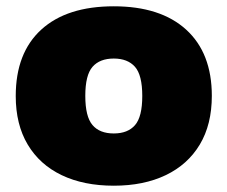

<svg xmlns="http://www.w3.org/2000/svg" viewBox="-20 -579 722 610"><path d="M341.5 11Q246 11 176 -22.5Q106 -56 68 -119.8Q30 -183.5 30 -274Q30 -411 111.2 -485Q192.5 -559 341.5 -559Q490 -559 571.5 -484.8Q653 -410.5 653 -274.5Q653 -183.5 614.8 -119.8Q576.5 -56 506.5 -22.5Q436.5 11 341.5 11ZM341.5 -155Q386 -155 409 -181.5Q432 -208 432 -274Q432 -340.5 408.8 -366.8Q385.5 -393 341.5 -393Q297 -393 274 -366.8Q251 -340.5 251 -274.5Q251 -208.5 273.8 -181.8Q296.5 -155 341.5 -155Z"/></svg>

Font: Encode Sans SemiExpanded SemiExpanded Black
Style: Regular
Weight: 900
Width: 6
Designer: Multiple Designers
Foundry: Impallari Type
Version: Version 3.000; ttfautohint (v1.8.3) -l 8 -r 50 -G 200 -x 14 